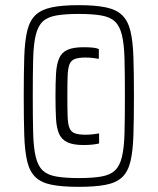

<svg xmlns="http://www.w3.org/2000/svg" viewBox="-20 -716 611 744"><path d="M285 8Q221 8 180.5 0Q140 -8 117.5 -29.5Q95 -51 85.5 -90.5Q76 -130 74 -192Q72 -254 72 -344Q72 -433 74 -495Q76 -557 85.5 -596.5Q95 -636 117.5 -657.5Q140 -679 180.5 -687.5Q221 -696 285 -696Q349 -696 390 -687.5Q431 -679 453.5 -657Q476 -635 485.5 -595.5Q495 -556 497 -494.5Q499 -433 499 -344Q499 -254 497 -192Q495 -130 485.5 -90.5Q476 -51 453.5 -29.5Q431 -8 390 0Q349 8 285 8ZM304 -154Q263 -154 240.5 -165Q218 -176 208.5 -198.5Q199 -221 197 -257Q195 -293 195 -343Q195 -394 197 -429.5Q199 -465 208.5 -488.5Q218 -512 240.5 -522.5Q263 -533 304 -533Q324 -533 339 -531.5Q354 -530 363 -526V-488Q352 -490 339 -491.5Q326 -493 311 -493Q285 -493 270 -487.5Q255 -482 249 -466Q243 -450 242 -420.5Q241 -391 241 -343Q241 -295 242 -265.5Q243 -236 249 -220.5Q255 -205 270 -199.5Q285 -194 311 -194Q326 -194 339 -195.5Q352 -197 364 -199V-160Q351 -157 336 -155.5Q321 -154 304 -154ZM285 -26Q339 -26 373 -32Q407 -38 425.5 -55.5Q444 -73 452.5 -108Q461 -143 462.5 -200.5Q464 -258 464 -344Q464 -430 462.5 -487.5Q461 -545 452.5 -580Q444 -615 425.5 -632.5Q407 -650 373 -656Q339 -662 285 -662Q232 -662 198 -656Q164 -650 145.5 -632.5Q127 -615 118.5 -580Q110 -545 108.5 -487.5Q107 -430 107 -344Q107 -258 108.5 -200.5Q110 -143 118.5 -108Q127 -73 145.5 -55.5Q164 -38 198 -32Q232 -26 285 -26Z"/></svg>

Font: Saira Condensed
Style: Regular
Weight: 400
Width: 3
Designer: Hector Gatti with collaboration of the Omnibus-Type team
Foundry: Omnibus-Type
Version: Version 1.101